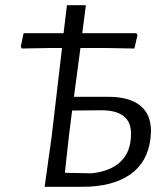

<svg xmlns="http://www.w3.org/2000/svg" viewBox="-20 -720 640 740"><path d="M562 -214Q562 -206 560 -186Q549 -94 481 -47Q413 0 297 0H152L179 -193L219 -535H173L64 -533L60 -540L71 -592H225L238 -700H311L297 -592H505L510 -585L498 -533L386 -535H290L265 -347H396Q478 -347 520 -313.5Q562 -280 562 -214ZM371 -295 258 -294 246 -199 230 -54 333 -52Q407 -60 446 -98Q485 -136 485 -205Q485 -295 371 -295Z"/></svg>

Font: Alegreya Sans SC
Style: Italic
Weight: 400
Italic angle: -7°
Designer: Juan Pablo del Peral
Foundry: Huerta Tipografica
Version: Version 2.008; ttfautohint (v1.6)